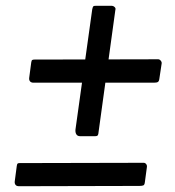

<svg xmlns="http://www.w3.org/2000/svg" viewBox="-20 -699 605 664"><path d="M481 -69Q480 -60 476 -58Q472 -56 462 -56L46 -55Q37 -55 33.5 -60Q30 -65 31 -72L38 -125Q39 -132 41 -133.5Q43 -135 48 -135L477 -136Q482 -136 485.5 -131.5Q489 -127 488 -121ZM531 -426Q530 -418 526 -415.5Q522 -413 512 -413H96Q88 -413 84 -417.5Q80 -422 81 -430L88 -483Q89 -490 91.5 -491.5Q94 -493 99 -493L527 -494Q532 -494 536 -489Q540 -484 539 -479ZM257 -228Q248 -228 244 -234.5Q240 -241 241 -251L299 -667Q301 -676 303 -677.5Q305 -679 313 -679H365Q372 -679 376.5 -674.5Q381 -670 379 -665L320 -236Q319 -231 316.5 -229.5Q314 -228 309 -228Z"/></svg>

Font: Libre Franklin Thin Medium
Style: Italic
Weight: 500
Italic angle: -8°
Version: Version 3.000